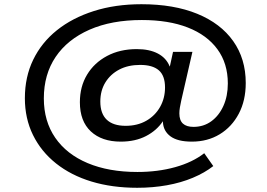

<svg xmlns="http://www.w3.org/2000/svg" viewBox="-20 -734 1266 911"><path d="M631 157Q512 157 414.5 127.5Q317 98 246 41.5Q175 -15 136.5 -93.5Q98 -172 98 -268Q98 -369 137.5 -450.5Q177 -532 250 -590.5Q323 -649 425 -681.5Q527 -714 651 -714Q805 -714 916 -668.5Q1027 -623 1086.5 -539Q1146 -455 1146 -340Q1146 -257 1113 -194.5Q1080 -132 1022.5 -97Q965 -62 890 -62Q823 -62 789 -87Q755 -112 753 -155V-159Q724 -115 673 -88.5Q622 -62 553 -62Q463 -62 411 -110.5Q359 -159 359 -249Q359 -323 393 -379.5Q427 -436 488 -468.5Q549 -501 629 -501Q689 -501 729 -480Q769 -459 785 -419H786L801 -488H893L840 -257Q836 -239 833.5 -224Q831 -209 831 -196Q831 -163 848 -147.5Q865 -132 898 -132Q946 -132 982.5 -158.5Q1019 -185 1040 -231.5Q1061 -278 1061 -338Q1061 -433 1011.5 -500.5Q962 -568 871 -603.5Q780 -639 653 -639Q509 -639 404.5 -593Q300 -547 244 -464Q188 -381 188 -267Q188 -159 242 -80.5Q296 -2 396 40Q496 82 632 82Q729 82 811.5 59Q894 36 949 -7L992 54Q951 86 895 109.5Q839 133 772 145Q705 157 631 157ZM576 -137Q632 -137 674 -161Q716 -185 739.5 -226.5Q763 -268 763 -319Q763 -375 733.5 -400.5Q704 -426 645 -426Q588 -426 546 -404Q504 -382 480 -343Q456 -304 456 -252Q456 -195 486.5 -166Q517 -137 576 -137Z"/></svg>

Font: Nunito Sans 7pt Expanded SemiBold
Style: Italic
Weight: 600
Width: 7
Italic angle: -9°
Designer: Vernon Adams
Foundry: Vernon Adams
Version: Version 3.101;gftools[0.9.27]